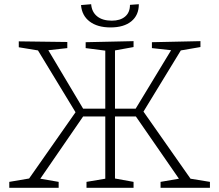

<svg xmlns="http://www.w3.org/2000/svg" viewBox="-20 -890 1038 910"><path d="M24 0V-28L118 -44L338 -358L160 -651L69 -666V-694L299 -691V-662L209 -652L374 -375H479V-650L386 -662V-690L613 -695V-667L525 -651V-375H623L791 -652L700 -662V-690L930 -695V-667L837 -651L660 -361L883 -43L975 -28V0H741V-28L828 -43L624 -338H525V-44L613 -28V0H390V-28L479 -43V-338H374L171 -43L258 -28V0ZM504 -760Q442 -760 405 -788Q368 -816 364 -866L412 -870Q415 -833 440.5 -812.5Q466 -792 510 -792Q550 -792 573 -811.5Q596 -831 596 -867L638 -870Q638 -818 602.5 -789Q567 -760 504 -760Z"/></svg>

Font: Bitter Light
Style: Regular
Weight: 300
Designer: Sol Matas, and Bitter project Authors
Foundry: Sol Matas
Version: Version 2.001